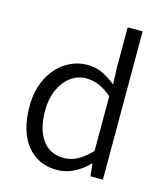

<svg xmlns="http://www.w3.org/2000/svg" viewBox="-109 -798 770 893"><g transform="rotate(15 276.0 -351.0)"><path d="M49 -242Q49 -318 78 -376Q107 -434 155.5 -465.5Q204 -497 260 -497Q299 -497 330 -483Q361 -469 398 -440L395 -524V-714H467V0H407L401 -59H398Q367 -27 328.5 -7.5Q290 12 248 12Q156 12 102.5 -55Q49 -122 49 -242ZM395 -119V-382Q363 -410 333 -422.5Q303 -435 271 -435Q230 -435 196.5 -410Q163 -385 143.5 -341Q124 -297 124 -242Q124 -152 160.5 -101Q197 -50 264 -50Q299 -50 330.5 -67Q362 -84 395 -119Z"/></g></svg>

Font: Assistant-zap
Style: zap
Weight: 400
Designer: Hebrew By Ben Nathan, Latin by Paul Hunt
Version: Version 2.001